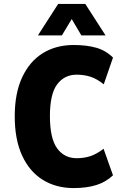

<svg xmlns="http://www.w3.org/2000/svg" viewBox="-20 -945 645 977"><path d="M355 12Q265 12 197.5 -30Q130 -72 92.5 -153.5Q55 -235 55 -353Q55 -471 93 -552Q131 -633 198 -674.5Q265 -716 355 -716Q421 -716 470 -702Q519 -688 555 -652L508 -516Q473 -544 440.5 -554.5Q408 -565 370 -565Q308 -565 271 -516Q234 -467 234 -354Q234 -241 270.5 -190.5Q307 -140 370 -140Q408 -140 440 -150.5Q472 -161 507 -188L555 -53Q518 -18 469 -3Q420 12 355 12ZM173 -765 276 -925H414L517 -765H394L345 -848L295 -765Z"/></svg>

Font: Nunito Sans 7pt Condensed Black
Style: Regular
Weight: 900
Width: 3
Designer: Vernon Adams
Foundry: Vernon Adams
Version: Version 3.101;gftools[0.9.27]